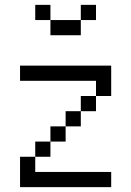

<svg xmlns="http://www.w3.org/2000/svg" viewBox="-20 -770 540 790"><path d="M187.5 -687.5H125V-750H187.5ZM62.5 -125H125V-62.5H437.5V0H62.5ZM62.5 -500H437.5V-375H375V-437.5H62.5ZM125 -187.5H187.5V-125H125ZM187.5 -250H250V-187.5H187.5ZM187.5 -687.5H312.5V-625H187.5ZM250 -312.5H312.5V-250H250ZM312.5 -375H375V-312.5H312.5ZM312.5 -750H375V-687.5H312.5Z"/></svg>

Font: ChillBitmapSE 16px
Style: Regular
Weight: 400
Designer: Designed by Warren2060
Foundry: ChillType
Version: Version 1.000